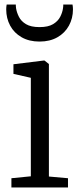

<svg xmlns="http://www.w3.org/2000/svg" viewBox="-20 -830 346 850"><path d="M30.5 0V-41L116.5 -49.5V-485.5L39.5 -503V-545.5L173.5 -562H177L196.5 -546.5V-48.5L281 -41V0ZM155 -646Q109 -646 75.8 -665Q42.5 -684 25 -716.5Q7.5 -749 7.5 -788.5Q7.5 -793.5 8 -799.2Q8.5 -805 9.5 -810H50Q50 -807.5 50.2 -803.2Q50.5 -799 51 -794Q54 -775 63.8 -755.5Q73.5 -736 95.2 -723Q117 -710 155 -710Q193 -710 214.8 -723Q236.5 -736 246.5 -755.5Q256.5 -775 259 -794Q260 -799 260 -803.2Q260 -807.5 260 -810H301Q302 -805 302.5 -799.2Q303 -793.5 303 -788.5Q303 -749 285.2 -716.5Q267.5 -684 234.2 -665Q201 -646 155 -646Z"/></svg>

Font: Merriweather 28pt Light
Style: Regular
Weight: 300
Version: Version 2.100